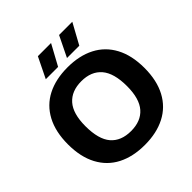

<svg xmlns="http://www.w3.org/2000/svg" viewBox="-244 -1134 1329 1329"><g transform="rotate(-45 420.5 -470.0)"><path d="M46 -370Q46 -493 91.5 -578.2Q137 -663.5 221 -706.5Q305 -749.5 420.5 -749.5Q536 -749.5 620 -706.2Q704 -663 749.5 -577.8Q795 -492.5 795 -370Q795 -247.5 749.5 -162.2Q704 -77 619.8 -33.8Q535.5 9.5 420.5 9.5Q305 9.5 221 -33.5Q137 -76.5 91.5 -161.8Q46 -247 46 -370ZM620.5 -366.5Q620.5 -493.5 568.8 -553.8Q517 -614 420.5 -614Q324.5 -614 272.5 -555.2Q220.5 -496.5 220.5 -373.5Q220.5 -245 271.8 -185.5Q323 -126 420.5 -126Q517.5 -126 569 -185Q620.5 -244 620.5 -366.5ZM256.5 -797.5 330.5 -949H459.5L377 -797.5ZM464 -797.5 538 -949H667.5L584.5 -797.5Z"/></g></svg>

Font: Encode Sans Semi Expanded
Style: Bold
Weight: 700
Width: 6
Designer: Multiple Designers
Foundry: Impallari Type
Version: Version 2.000